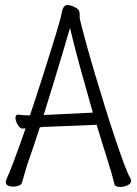

<svg xmlns="http://www.w3.org/2000/svg" viewBox="-20 -730 540 757"><path d="M164 -230Q157 -230 150.5 -229.5Q144 -229 137 -228Q126 -193 115 -161Q104 -129 94 -100Q88 -84 80 -56Q72 -28 67 -11Q66 -3 55 1.5Q44 6 32 6Q21 6 12 2Q3 -2 3 -12Q3 -18 5 -22Q18 -51 32 -88Q46 -125 59 -161.5Q72 -198 81 -224Q77 -224 74.5 -223.5Q72 -223 70 -223H69Q59 -223 50 -238Q41 -253 41 -265Q41 -278 51 -278H53Q71 -275 98 -275Q121 -343 143.5 -413.5Q166 -484 185.5 -546.5Q205 -609 217 -652Q220 -662 223.5 -680.5Q227 -699 234 -705Q237 -710 246 -710Q259 -710 275.5 -701.5Q292 -693 293 -683Q294 -681 294 -678Q294 -675 294 -673V-662Q294 -657 302 -625.5Q310 -594 324 -543.5Q338 -493 356 -433Q374 -373 393.5 -310Q413 -247 432 -190Q451 -133 467 -89.5Q483 -46 495 -25Q497 -19 497 -17Q497 -6 483 0.5Q469 7 454 7Q446 7 439 4.5Q432 2 431 -4Q427 -22 418.5 -51.5Q410 -81 404 -99Q394 -131 383 -166Q372 -201 361 -238ZM346 -286Q319 -380 294.5 -469.5Q270 -559 256 -620Q243 -575 226 -518Q209 -461 190 -399Q171 -337 152 -276Q155 -277 163 -277Z"/></svg>

Font: Moon Stars Kai HW Light
Style: Regular
Weight: 300
Designer: GuiWonder
Version: Version 1.101